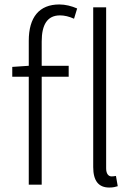

<svg xmlns="http://www.w3.org/2000/svg" viewBox="-20 -828 605 861"><path d="M109 -533 35 -528V-484H109V0H167V-484H288V-533H167V-642C167 -717 192 -759 249 -759C269 -759 290 -754 312 -744L326 -790C301 -801 273 -808 246 -808C156 -808 109 -751 109 -645ZM500 -39C489 -37 484 -37 480 -37C467 -37 456 -48 456 -73V-795H398V-79C398 -17 422 13 470 13C488 13 498 10 508 7Z"/></svg>

Font: Noto Sans CJK JP Light
Style: Regular
Weight: 300
Designer: Ryoko NISHIZUKA (kana & ideographs); Paul D. Hunt (Latin, Greek & Cyrillic); Wenlong ZHANG (bopomofo); Sandoll Communica
Foundry: Adobe Systems Incorporated
Version: Version 1.004;PS 1.004;hotconv 1.0.82;makeotf.lib2.5.63406